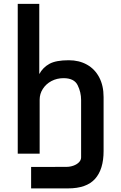

<svg xmlns="http://www.w3.org/2000/svg" viewBox="-20 -810 640 1012"><path d="M178.5 70 330.5 69.5Q349.5 69.5 367.5 63Q385.5 56.5 396.5 45Q407.5 33.5 407.5 19.5V-283Q407.5 -324 389.2 -361Q371 -398 315 -398Q280 -398 251.2 -382.8Q222.5 -367.5 205.8 -341.5Q189 -315.5 189 -284.5V0H73.5V-789.5H187V-419.5Q206 -454.5 240.5 -473.5Q275 -492.5 342.5 -492.5Q397 -492.5 438.5 -469.2Q480 -446 503 -402.2Q526 -358.5 526 -298.5V-13.5Q526 82.5 481 132.8Q436 183 338.5 183H144V70Z"/></svg>

Font: JuliaMono
Style: Bold
Weight: 700
Monospace: yes
Designer: cormullion
Foundry: corm
Version: Version 0.055; ttfautohint (v1.8.4)